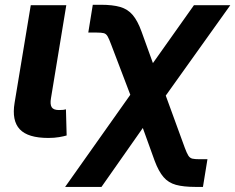

<svg xmlns="http://www.w3.org/2000/svg" viewBox="-20 -564 966 789"><path d="M178.7 2.9Q94.7 2.9 61.3 -32.7Q27.8 -68.4 40 -141.6L106.4 -542.5H252.4L189.5 -160.6Q185.1 -135.3 192.4 -123.5Q199.7 -111.8 222.2 -111.8Q232.9 -111.8 239.5 -112.5Q246.1 -113.3 251 -114.7L253.9 -7.3Q242.7 -3.9 222.9 -0.5Q203.1 2.9 178.7 2.9Z M247.6 204.1 573.7 -256.8H629.9L739.3 43Q747.6 65.4 753.9 75.4Q760.3 85.4 770.3 87.9Q780.3 90.3 799.8 90.3H832.5L814 204.1H783.2Q734.4 204.1 703.1 195.6Q671.9 187 651.9 163.6Q631.8 140.1 615.7 97.2L566.9 -38.1L397 204.1ZM544.4 -98.6 437 -380.4Q428.2 -404.3 422.1 -414.8Q416 -425.3 406.5 -427.7Q397 -430.2 377 -430.2H342.8L361.3 -544.4H394Q442.9 -544.4 473.9 -535.4Q504.9 -526.4 525.1 -502.7Q545.4 -479 561.5 -434.6L608.4 -304.7L776.9 -542.5H926.3L609.4 -98.6Z"/></svg>

Font: Inter 16pt
Style: Bold Italic
Weight: 700
Italic angle: -9.3988°
Version: Version 4.001;git-66647c0bb